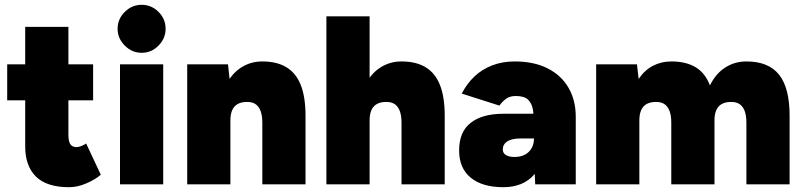

<svg xmlns="http://www.w3.org/2000/svg" viewBox="-20 -768 3350 800"><path d="M268 12Q175 12 130 -32Q85 -76 85 -158V-656H265V-207Q265 -179 273 -167Q281 -155 300 -155Q308 -155 320 -160Q332 -165 339 -170L400 -40Q377 -20 340 -4Q303 12 268 12ZM10 -350V-500H368V-350Z M480 0V-500H660V0ZM570 -548Q530 -548 500 -578Q470 -608 470 -648Q470 -689 500 -718.5Q530 -748 570 -748Q611 -748 640.5 -718.5Q670 -689 670 -648Q670 -608 640.5 -578Q611 -548 570 -548Z M760 0V-500H930L940 -408V0ZM1073 0V-256H1253V0ZM1073 -256Q1073 -285 1066.5 -303.5Q1060 -322 1047.5 -332Q1035 -342 1016 -343Q978 -345 959 -326Q940 -307 940 -266H891Q891 -345 915 -400Q939 -455 980 -483.5Q1021 -512 1073 -512Q1134 -512 1174 -487.5Q1214 -463 1233.5 -413Q1253 -363 1253 -286V-256Z M1340 0V-700H1520V0ZM1653 0V-256H1833V0ZM1653 -256Q1653 -285 1646.5 -303.5Q1640 -322 1627.5 -332Q1615 -342 1596 -343Q1558 -345 1539 -326Q1520 -307 1520 -266H1471Q1471 -345 1495 -400Q1519 -455 1560 -483.5Q1601 -512 1653 -512Q1714 -512 1754 -487.5Q1794 -463 1813.5 -413Q1833 -363 1833 -286V-256Z M2210 0 2205 -115V-245Q2205 -280 2201 -308Q2197 -336 2181 -352Q2165 -368 2129 -368Q2104 -368 2088 -356Q2072 -344 2061 -328L1904 -378Q1925 -419 1956.5 -449Q1988 -479 2030.5 -495.5Q2073 -512 2125 -512Q2205 -512 2262 -483Q2319 -454 2349 -402Q2379 -350 2379 -281V0ZM2077 12Q1990 12 1941.5 -27.5Q1893 -67 1893 -141Q1893 -219 1941.5 -256.5Q1990 -294 2077 -294H2224V-191H2148Q2113 -191 2094 -179Q2075 -167 2075 -145Q2075 -130 2088 -122Q2101 -114 2124 -114Q2149 -114 2167 -123.5Q2185 -133 2195 -150.5Q2205 -168 2205 -191H2252Q2252 -94 2206 -41Q2160 12 2077 12Z M2464 0V-500H2634L2641 -439Q2665 -475 2700 -493.5Q2735 -512 2777 -512Q2839 -512 2879 -487.5Q2919 -463 2938 -412Q2962 -461 3001.5 -486.5Q3041 -512 3090 -512Q3182 -512 3226 -457Q3270 -402 3270 -286V0H3090V-256Q3090 -285 3083.5 -303.5Q3077 -322 3064.5 -332Q3052 -342 3033 -343Q2995 -345 2976 -326Q2957 -307 2957 -266V0H2777V-256Q2777 -285 2770.5 -303.5Q2764 -322 2751.5 -332Q2739 -342 2720 -343Q2682 -345 2663 -326Q2644 -307 2644 -266V0Z"/></svg>

Font: Figtree Black
Style: Regular
Weight: 900
Designer: Erik Kennedy
Foundry: Erik Kennedy
Version: Version 2.001;gftools[0.9.30]